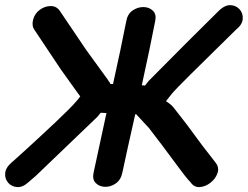

<svg xmlns="http://www.w3.org/2000/svg" viewBox="-26 -739 982 761"><path d="M87 -17Q92 -22 117 -43L361 -277Q368 -285 373 -292Q385 -292 396 -291Q363 -140 345 -55Q339 -28 353.5 -13.5Q368 1 390.5 1.5Q413 2 433 -12Q453 -26 459 -55Q477 -140 510 -286H514L564 -232L616 -164L677 -82Q711 -35 729 -17Q743 4 765.5 2.5Q788 1 808 -14.5Q828 -30 836 -52.5Q844 -75 828 -95L776 -162L714 -246L661 -314Q652 -325 632 -338Q639 -347 658 -371Q677 -394 909 -621Q934 -641 936 -663Q938 -685 924.5 -701Q911 -717 889 -718.5Q867 -720 844 -699Q717 -574 563 -418L549 -400L536 -401Q569 -551 589 -655Q595 -682 580 -696.5Q565 -711 542 -711Q519 -711 499 -697Q479 -683 474 -653Q454 -550 422 -406H412L411 -407Q410 -409 410 -410Q410 -411 409 -412L407 -414L405 -417L400 -425L315 -542L211 -696Q198 -715 175 -715Q152 -715 131.5 -700Q111 -685 105 -660Q99 -637 111 -620L215 -464L278 -376L292 -357Q286 -348 277 -338Q267 -326 245 -304Q223 -282 194 -254.5Q165 -227 134.5 -199Q104 -171 78.5 -147.5Q53 -124 36.5 -109.5Q20 -95 20 -95Q-4 -74 -5.5 -52Q-7 -30 6.5 -14.5Q20 1 42 2.5Q64 4 87 -17Z"/></svg>

Font: Balsamiq Sans
Style: Bold Italic
Weight: 700
Italic angle: -12°
Designer: Michael Angeles
Foundry: Balsamiq SRL
Version: Version 1.020; ttfautohint (v1.8.4.7-5d5b);gftools[0.9.26]